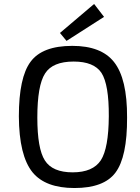

<svg xmlns="http://www.w3.org/2000/svg" viewBox="-20 -934 706 967"><path d="M315 -728 282 -768 454 -914 504 -849ZM554 -622Q621 -538 620 -342Q621 -143 561 -64Q503 13 355 13Q209 13 144 -66Q76 -150 75 -348Q75 -544 134 -623Q193 -703 344 -703Q490 -703 554 -622ZM207 -564Q168 -504 168 -342Q168 -185 206 -126Q244 -66 346 -66Q448 -66 488 -127Q527 -188 528 -348Q529 -508 491 -567Q453 -624 351 -624Q245 -624 207 -564Z"/></svg>

Font: Taylor Sans
Style: Regular
Weight: 400
Italic angle: -8°
Designer: Natanael Gama
Version: Version 1.001 September 8, 2015